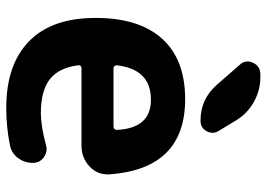

<svg xmlns="http://www.w3.org/2000/svg" viewBox="-134 -692 815 586"><g transform="rotate(90 273.0 -398.5)"><path d="M178.7 -347.7Q178.7 -343.8 181.2 -340.8Q183.6 -337.9 187.5 -337.9H366.2Q370.1 -337.9 373 -340.8Q376 -343.8 376 -347.7Q371.1 -452.1 284.2 -452.1Q234.4 -452.1 209 -423.8Q184.6 -398.4 178.7 -347.7ZM215.8 -786.1Q254.9 -786.1 290 -766.6Q325.2 -747.1 345.7 -713.9L378.9 -659.2Q384.8 -650.4 384.8 -640.6Q384.8 -631.8 379.9 -622.1Q370.1 -603.5 347.7 -603.5Q282.2 -603.5 238.3 -653.3L177.7 -722.7Q167 -733.4 167 -747.1Q167 -754.9 170.9 -763.7Q181.6 -786.1 206.1 -786.1ZM476.6 -91.8Q476.6 -65.4 460.9 -45.4Q445.3 -25.4 420.9 -21.5Q366.2 -10.7 313.5 -10.7Q310.5 -10.7 307.6 -10.7Q176.8 -10.7 105.5 -80.1Q34.2 -149.4 34.2 -283.2Q34.2 -416 97.7 -486.3Q161.1 -556.6 282.2 -556.6Q495.1 -556.6 511.7 -325.2Q511.7 -322.3 511.7 -319.3Q511.7 -287.1 487.3 -264.6Q460.9 -240.2 423.8 -240.2H187.5Q183.6 -240.2 180.7 -237.3Q177.7 -234.4 178.7 -230.5Q185.5 -174.8 217.8 -146.5Q252.9 -116.2 324.2 -116.2Q364.3 -116.2 421.9 -131.8Q428.7 -133.8 434.6 -133.8Q447.3 -133.8 460 -125Q476.6 -112.3 476.6 -91.8Z"/></g></svg>

Font: Gen Jyuu GothicX Bold
Style: Bold
Weight: 700
Designer: Ryoko NISHIZUKA (kana &amp; ideographs); Paul D. Hunt (Latin, Greek &amp; Cyrillic); Wenlong ZHANG (bopomofo); Sandoll C
Version: Version 1.058.20140828